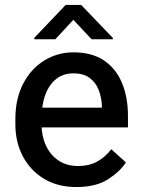

<svg xmlns="http://www.w3.org/2000/svg" viewBox="-20 -751 574 781"><path d="M291 9.8Q214.8 9.8 159.2 -23.7Q103.5 -57.1 73 -115Q42.5 -172.9 42.5 -245.6V-266.1Q42.5 -350.1 74.5 -411.1Q106.4 -472.2 160.4 -505.1Q214.4 -538.1 278.3 -538.1Q354.5 -538.1 403.6 -504.6Q452.6 -471.2 476.6 -412.8Q500.5 -354.5 500.5 -279.3V-232.9H98.6V-313H394.5V-321.3Q393.1 -354.5 381.6 -384.5Q370.1 -414.6 345.2 -433.6Q320.3 -452.6 277.8 -452.6Q238.3 -452.6 209.2 -430.2Q180.2 -407.7 164.6 -366Q148.9 -324.2 148.9 -266.1V-245.6Q148.9 -198.2 166.5 -159.7Q184.1 -121.1 217.5 -98.4Q251 -75.7 297.4 -75.7Q342.3 -75.7 375.2 -93.8Q408.2 -111.8 432.6 -144L492.2 -90.3Q467.3 -52.2 418.5 -21.2Q369.6 9.8 291 9.8ZM439 -596.7V-591.3H352.5L278.3 -670.4L205.1 -591.3H119.6V-597.2L247.1 -731H310.1Z"/></svg>

Font: Heebo Medium
Style: Regular
Weight: 500
Designer: Oded Ezer
Foundry: Ezer Type House
Version: Version 3.100